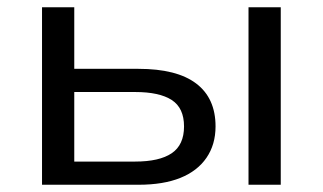

<svg xmlns="http://www.w3.org/2000/svg" viewBox="-20 -510 891 530"><path d="M96 0V-490H185V-320H362Q468 -320 521.5 -279.5Q575 -239 575 -161Q575 -111 550 -74.5Q525 -38 478 -19Q431 0 362 0ZM185 -64H353Q420 -64 454 -87Q488 -110 488 -161Q488 -212 454 -234Q420 -256 353 -256H185ZM666 0V-490H755V0Z"/></svg>

Font: Nunito Sans 10pt SemiExpanded
Style: Regular
Weight: 400
Width: 6
Designer: Vernon Adams
Foundry: Vernon Adams
Version: Version 3.101;gftools[0.9.27]